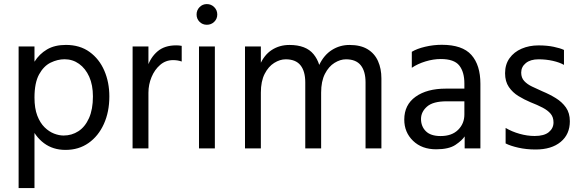

<svg xmlns="http://www.w3.org/2000/svg" viewBox="-20 -738 2888 955"><path d="M72.6 197.3V-507H151.5V197.3ZM151.5 -252.7Q151.5 -199.1 165.5 -162.8Q179.6 -126.4 201.8 -104.7Q224 -83.1 248.8 -73.5Q273.7 -63.9 296.3 -63.9Q337 -63.9 370.1 -85.4Q403.2 -106.9 422.7 -150.5Q442.2 -194 442.2 -258.3Q442.2 -315 423.8 -356.3Q405.3 -397.5 373.3 -420.4Q341.3 -443.3 301 -443.3Q266.7 -443.3 232 -426.5Q197.3 -409.6 174.4 -367.9Q151.5 -326.1 151.5 -252.7ZM106.5 -252.5Q106.5 -300.3 117.2 -346.7Q127.9 -393.1 151.7 -431.3Q175.5 -469.4 213.7 -492Q251.9 -514.6 307.7 -514.6Q377.4 -514.6 425.6 -479.6Q473.8 -444.7 498.8 -386.7Q523.9 -328.7 523.9 -258.2Q523.9 -181.4 496.5 -121.1Q469.1 -60.8 420.3 -26.6Q371.5 7.6 306.1 7.6Q243.4 7.6 198.6 -25.9Q153.8 -59.4 130.2 -118.2Q106.5 -177 106.5 -252.5Z M639.4 0 639.6 -507H718.3V0ZM883.8 -509.9V-432Q872.8 -435.8 862.4 -437.4Q852.1 -439 840.7 -439Q804.1 -439 776.6 -415.2Q749 -391.4 733.7 -354.4Q718.3 -317.3 718.3 -276.7L695.1 -293.9Q696.4 -353.1 712.4 -402.8Q728.4 -452.6 763.6 -482.5Q798.7 -512.4 856.1 -512.4Q862.9 -512.4 869.6 -511.9Q876.2 -511.4 883.8 -509.9Z M969.8 0V-507H1048.7V0ZM957.8 -665.8Q957.8 -687.4 972.6 -702.5Q987.3 -717.7 1008.9 -717.7Q1030.5 -717.7 1045.6 -702.5Q1060.7 -687.4 1060.7 -665.8Q1060.7 -644.3 1045.6 -629.5Q1030.5 -614.8 1008.9 -614.8Q987.3 -614.8 972.6 -629.5Q957.8 -644.3 957.8 -665.8Z M1198.6 0V-507H1277.5V0ZM1498.4 0V-327.9Q1498.4 -383.5 1474.7 -413.2Q1451 -443 1400.8 -443Q1372.8 -443 1344 -425.2Q1315.2 -407.4 1296.3 -370.5Q1277.5 -333.6 1277.5 -277.5L1252 -288.6Q1251.3 -364.2 1272.3 -414.3Q1293.3 -464.4 1331.7 -489.4Q1370.1 -514.4 1419.7 -514.4Q1502 -514.4 1539.6 -468.4Q1577.3 -422.5 1577.3 -347.9V0ZM1798.2 0V-327.9Q1798.2 -383.5 1774.5 -413.2Q1750.8 -443 1700.6 -443Q1672.6 -443 1643.8 -425.2Q1615 -407.4 1596.1 -370.5Q1577.3 -333.6 1577.3 -277.5L1545 -291.3Q1544.3 -365.7 1567.9 -415.2Q1591.4 -464.6 1631 -489.5Q1670.6 -514.4 1718.2 -514.4Q1773.6 -514.4 1808.5 -493.1Q1843.4 -471.8 1860.2 -434.2Q1877.1 -396.7 1877.1 -347.9V0Z M2289.8 -168.6V-322.7Q2289.8 -380.2 2264.3 -412.3Q2238.7 -444.4 2172.4 -444.4Q2135.5 -444.4 2096.4 -432.5Q2057.3 -420.6 2028.3 -400.8V-480.4Q2053.6 -495.8 2094.8 -505.5Q2135.9 -515.2 2177.6 -515.2Q2279.8 -515.2 2324.6 -464.8Q2369.5 -414.3 2369.5 -321.1V0H2291.2V-59.6Q2278.4 -39.6 2245.5 -17.5Q2212.5 4.6 2149.4 4.6Q2078.2 4.6 2034.5 -37.6Q1990.8 -79.8 1990.8 -143.2Q1990.8 -216.6 2047.2 -256.9Q2103.5 -297.2 2198.1 -297.2H2302.8V-234.1H2201.7Q2133.9 -234.1 2104 -207.8Q2074.1 -181.5 2074.1 -146.3Q2074.1 -109.4 2098.1 -85.4Q2122.1 -61.3 2171.8 -61.3Q2227.5 -61.3 2258.6 -92.2Q2289.8 -123.2 2289.8 -168.6Z M2785.2 -489.6V-415.2Q2763.8 -427.6 2730 -435.3Q2696.2 -443 2658.8 -443Q2618.4 -443 2595.4 -424.2Q2572.4 -405.4 2572.4 -376.8Q2572.4 -351.3 2587.4 -335.1Q2602.4 -318.8 2626.7 -307.3Q2651 -295.7 2678.4 -283.5Q2713.7 -268.9 2744.7 -249.8Q2775.7 -230.7 2795 -203.3Q2814.4 -175.8 2814.4 -134.8Q2814.4 -69.7 2768.7 -32.1Q2723.1 5.6 2644.2 5.6Q2598 5.6 2558.3 -3.4Q2518.6 -12.4 2494.9 -24.6V-101.7Q2526.3 -83.1 2564.5 -72.4Q2602.7 -61.6 2639.4 -61.6Q2686.7 -61.6 2709.9 -80.9Q2733.1 -100.1 2733.1 -129Q2733.1 -155.3 2718.9 -172.2Q2704.7 -189.1 2678.8 -202.7Q2652.9 -216.2 2618.4 -229.6Q2587.9 -242.4 2558.9 -260.1Q2529.8 -277.8 2511 -305.3Q2492.2 -332.8 2492.2 -373.6Q2492.2 -417.5 2514.4 -448.5Q2536.7 -479.6 2574.6 -495.9Q2612.5 -512.2 2658.4 -512.2Q2701.3 -512.2 2734.2 -505.2Q2767.1 -498.3 2785.2 -489.6Z"/></svg>

Font: Hind Variable Light
Style: Regular
Weight: 300
Designer: Manushi Parikh, Satya Rajpurohit
Foundry: Indian Type Foundry
Version: Version 3.000